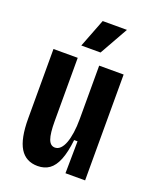

<svg xmlns="http://www.w3.org/2000/svg" viewBox="-139 -808 719 900"><g transform="rotate(20 220.0 -358.5)"><path d="M160 13Q101 13 72 -34Q43 -81 43 -182V-528H164V-212Q164 -151 174 -123.5Q184 -96 207 -96Q222 -96 234 -108Q246 -120 254 -141.5Q262 -163 266.5 -193.5Q271 -224 271 -262V-528H393V-224V0H295L297 -160H280Q273 -97 257.5 -59Q242 -21 218 -4Q194 13 160 13ZM256 -588H160L215 -730H336Z"/></g></svg>

Font: Bricolage Grotesque 36pt Condensed SemiBold
Style: Regular
Weight: 600
Width: 3
Designer: Mathieu Triay
Foundry: Atelier Triay
Version: Version 1.001;gftools[0.9.33.dev8+g029e19f]